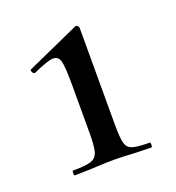

<svg xmlns="http://www.w3.org/2000/svg" viewBox="-73 -790 409 447"><g transform="rotate(-20 131.0 -566.0)"><path d="M40 -415Q72 -415 85 -419.5Q98 -424 102 -437.5Q106 -451 106 -484V-602Q106 -646 102.5 -661Q99 -676 85 -676Q72 -676 35 -659H34Q30 -659 28 -664Q26 -669 29 -670L158 -728Q159 -729 161 -729Q164 -729 166 -726.5Q168 -724 168 -721V-484Q168 -450 171.5 -436.5Q175 -423 187.5 -419Q200 -415 230 -415Q232 -415 232 -409Q232 -403 230 -403L191 -404Q157 -406 138 -406Q117 -406 81 -404L40 -403Q38 -403 38 -409Q38 -415 40 -415Z"/></g></svg>

Font: Cormorant SC SemiBold
Style: Regular
Weight: 600
Designer: Christian Thalmann (Catharsis Fonts)
Foundry: Catharsis Fonts
Version: Version 4.000